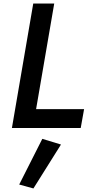

<svg xmlns="http://www.w3.org/2000/svg" viewBox="-20 -720 507 1080"><path d="M218 61 88 318 168 340 323 93ZM167 -700 47 0H434L453 -106H183L285 -700Z"/></svg>

Font: Jost* 500 Medium Italic
Style: Italic
Weight: 500
Italic angle: -10°
Version: Version 3.200; ttfautohint (v0.97) -l 8 -r 50 -G 200 -x 14 -